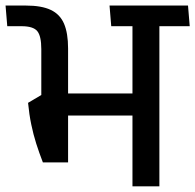

<svg xmlns="http://www.w3.org/2000/svg" viewBox="-40 -654 686 674"><path d="M519.5 -587.5H425V0H519.5ZM378.5 -562H626L620 -634.5H372.5ZM350.5 -562H577.5L571.5 -634.5H344.5ZM133.5 -248.5H463.5V-326H133.5ZM110.5 -84H199V-320.5H105L58.5 -293Q62.5 -251.5 69.8 -216.8Q77 -182 87.2 -149.8Q97.5 -117.5 110.5 -84ZM105 -264H199V-484Q199 -537.5 184.8 -570.8Q170.5 -604 138.2 -619.2Q106 -634.5 51 -634.5H-20.5L-14.5 -562H36Q76.5 -562 90.8 -544.8Q105 -527.5 105 -481.5Z"/></svg>

Font: Anek Devanagari Medium Medium
Style: Regular
Weight: 500
Version: Version 1.003